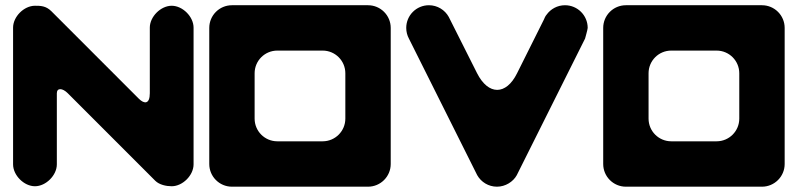

<svg xmlns="http://www.w3.org/2000/svg" viewBox="-20 -714 3049 734"><path d="M176.4 -671.1C155.5 -692 134.5 -692 113.6 -692C71.8 -692 30 -650.2 30 -608.4V-85.6C30 -43.8 71.8 -2 113.6 -2C155.5 -2 197.3 -43.8 197.3 -85.6V-357.5C197.3 -378.4 218.2 -378.4 239.1 -357.5L573.6 -22.9C589 -7.6 615.5 -2 636.4 -2C678.2 -2 720 -43.8 720 -85.6V-608.4C720 -650.2 678.2 -692 636.4 -692C594.5 -692 552.7 -650.2 552.7 -608.4V-357.5C552.7 -315.6 531.8 -315.6 510.9 -336.5Z M866.7 -0.3H1386.9C1434.8 -0.3 1473.7 -39.2 1473.7 -87V-607.3C1473.7 -655.2 1434.8 -694 1386.9 -694H866.7C818.8 -694 780 -655.2 780 -607.3V-87C780 -39.2 818.8 -0.3 866.7 -0.3ZM1300.2 -260.5C1300.2 -212.6 1261.4 -173.8 1213.5 -173.8H1040.1C992.2 -173.8 953.4 -212.6 953.4 -260.5V-433.9C953.4 -481.8 992.2 -520.6 1040.1 -520.6H1213.5C1261.4 -520.6 1300.2 -481.8 1300.2 -433.9Z M1543.1 -566.7 1804.3 -44.4C1819.2 -18.1 1847.4 -0.3 1879.8 -0.3C1912.2 -0.3 1941.8 -19.2 1955.6 -44.3L2216.7 -566.6C2216.6 -566.7 2226.7 -601.6 2226.7 -607.3C2226.7 -655.2 2187.8 -694 2139.9 -694C2110.8 -694 2085 -679.6 2069.3 -657.5C2064.9 -652.6 2061.7 -645.2 2059.2 -639.1L1956.6 -433.7C1914.9 -349.4 1846.8 -349 1803.7 -434.3L1695.5 -649.4C1680.7 -676 1652.3 -694 1619.7 -694C1571.8 -694 1533 -655.2 1533 -607.3C1533 -592.6 1536.7 -578.8 1543.1 -566.7Z M2372.7 -0.3H2892.9C2940.8 -0.3 2979.7 -39.2 2979.7 -87V-607.3C2979.7 -655.2 2940.8 -694 2892.9 -694H2372.7C2324.8 -694 2286 -655.2 2286 -607.3V-87C2286 -39.2 2324.8 -0.3 2372.7 -0.3ZM2806.2 -260.5C2806.2 -212.6 2767.4 -173.8 2719.5 -173.8H2546.1C2498.2 -173.8 2459.4 -212.6 2459.4 -260.5V-433.9C2459.4 -481.8 2498.2 -520.6 2546.1 -520.6H2719.5C2767.4 -520.6 2806.2 -481.8 2806.2 -433.9Z"/></svg>

Font: OpenLukyanov
Style: Regular
Weight: 400
Designer: Michail Lukyanov
Foundry: book-let.ru
Version: Version 2.1